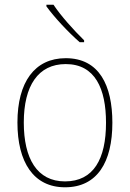

<svg xmlns="http://www.w3.org/2000/svg" viewBox="-20 -785 552 815"><path d="M207 -765H177V-758C211 -711 270 -648 318 -606H337V-614C294 -656 238 -718 207 -765ZM457 -264C457 -423 401 -538 259 -538C127 -538 54 -436 54 -265C54 -97 122 10 256 10C393 10 457 -97 457 -264ZM81 -265C81 -421 142 -513 259 -513C384 -513 430 -408 430 -264C430 -110 377 -15 256 -15C137 -15 81 -112 81 -265Z"/></svg>

Font: Noto Sans Arabic SemCond Thin
Style: Regular
Weight: 100
Width: 4
Designer: Monotype Design Team, Nadine Chahine, Nizar Qandah and Khaled Hosny
Foundry: Monotype Imaging Inc.
Version: Version 2.012